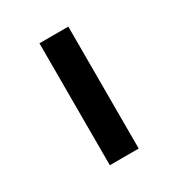

<svg xmlns="http://www.w3.org/2000/svg" viewBox="-111 -494 529 570"><g transform="rotate(-30 153.0 -209.0)"><path d="M104 0V-418H203V0Z"/></g></svg>

Font: EauTest Semibold
Style: Regular
Weight: 600
Designer: Christian Thalmann (Catharsis Fonts)
Version: Version 0.001;PS 000.001;hotconv 1.0.88;makeotf.lib2.5.64775